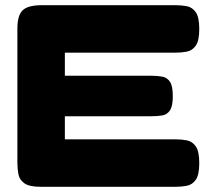

<svg xmlns="http://www.w3.org/2000/svg" viewBox="-20 -711 812 740"><path d="M138 9Q93 9 74 -4.5Q55 -18 51 -39.5Q47 -61 47 -83V-600Q47 -652 67.5 -671.5Q88 -691 141 -691H657Q680 -691 700.5 -687Q721 -683 734.5 -664Q748 -645 748 -599Q748 -554 734.5 -535Q721 -516 700 -512Q679 -508 656 -508H230V-419H565Q588 -419 606 -415.5Q624 -412 635 -396Q646 -380 646 -340Q646 -302 635 -285.5Q624 -269 605 -266Q586 -263 563 -263H230V-174H657Q680 -174 700.5 -170Q721 -166 734.5 -147Q748 -128 748 -82Q748 -37 734.5 -18Q721 1 700 5Q679 9 656 9Z"/></svg>

Font: Fredoka SemiExpanded
Style: Bold
Weight: 700
Width: 6
Designer: Ben Nathan
Foundry: Milena B. Brandão, Ben Nathan
Version: Version 2.001